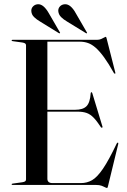

<svg xmlns="http://www.w3.org/2000/svg" viewBox="-20 -892 614 926"><path d="M186.5 -362.5H342.5Q380 -362.5 397.2 -379.8Q414.5 -397 417.5 -443Q418 -445.5 418.8 -446.2Q419.5 -447 420.5 -447Q424 -448 425.5 -441.5L474 -282Q475 -279.5 474.2 -278Q473.5 -276.5 472 -276Q471 -276 470 -276.2Q469 -276.5 467 -278Q447.5 -308 431.5 -324.5Q415.5 -341 397.8 -347.2Q380 -353.5 354.5 -353.5H186.5ZM36 -697Q36 -698.5 37.2 -699.2Q38.5 -700 40.5 -700H448.5Q459 -700 467.8 -703.8Q476.5 -707.5 482.2 -711Q488 -714.5 489.5 -714.5Q491 -714.5 492 -713.2Q493 -712 494.5 -705.5L536 -542.5Q537 -539.5 536.5 -538.2Q536 -537 534.5 -536.5Q533.5 -536.5 532.5 -537Q531.5 -537.5 529.5 -539.5Q503.5 -586 482 -615.5Q460.5 -645 441.8 -661.5Q423 -678 404.5 -684.5Q386 -691 365 -691H208.5V-30Q208.5 -19.5 214.8 -14.2Q221 -9 233.5 -9H370Q399.5 -9 424 -23Q448.5 -37 476.5 -78Q504.5 -119 543 -200Q544.5 -202 545.8 -203.2Q547 -204.5 548.5 -204Q550 -204 550.5 -202Q551 -200 550 -196.5L501 5Q499.5 11 498.5 12.8Q497.5 14.5 496 14.5Q492.5 14.5 486.2 11Q480 7.5 469.8 3.8Q459.5 0 443 0H40.5Q38.5 0 37.2 -1Q36 -2 36 -3Q36 -6 41 -6.5L87.5 -13Q97 -14.5 101.2 -17.5Q105.5 -20.5 105.5 -26.5V-673.5Q105.5 -679.5 101.2 -682.5Q97 -685.5 87.5 -687L41 -693.5Q36 -694 36 -697ZM215 -829 268 -737.5Q269.5 -736 269.8 -734.5Q270 -733 269 -732Q268 -731 266.8 -731.2Q265.5 -731.5 263.5 -732.5L173.5 -788Q157 -797.5 144.5 -809.5Q132 -821.5 131 -839Q130.5 -852 139.5 -861.2Q148.5 -870.5 162 -871.5Q176.5 -872.5 189.8 -861.2Q203 -850 215 -829ZM345 -829 398 -737.5Q399.5 -735.5 399.8 -734.2Q400 -733 399.5 -732Q398.5 -731 397 -731.2Q395.5 -731.5 394 -732.5L303.5 -788Q287 -797.5 274.8 -809.5Q262.5 -821.5 261 -839Q260.5 -852 269.2 -861.2Q278 -870.5 292 -871.5Q307 -872.5 320.2 -861.2Q333.5 -850 345 -829Z"/></svg>

Font: Fraunces 120pt
Style: Regular
Weight: 400
Version: Version 1.000;[b76b70a41]